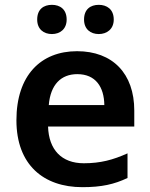

<svg xmlns="http://www.w3.org/2000/svg" viewBox="-20 -765 622 795"><path d="M134 -684C134 -644 161 -624 195 -624C228 -624 256 -644 256 -684C256 -727 228 -745 195 -745C161 -745 134 -727 134 -684ZM328 -684C328 -644 355 -624 389 -624C422 -624 451 -644 451 -684C451 -727 422 -745 389 -745C355 -745 328 -727 328 -684ZM299 -553C149 -553 48 -453 48 -267C48 -82 161 10 321 10C401 10 453 -2 508 -28V-130C448 -103 396 -89 327 -89C235 -89 182 -145 179 -241H536V-307C536 -461 446 -553 299 -553ZM300 -458C376 -458 411 -405 412 -330H182C189 -415 233 -458 300 -458Z"/></svg>

Font: Noto Sans Balinese SemiBold
Style: Regular
Weight: 600
Designer: Aditya Bayu, David Williams
Foundry: David Williams
Version: Version 2.005